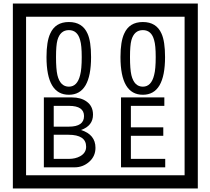

<svg xmlns="http://www.w3.org/2000/svg" viewBox="-20 -980 1195 1090"><path d="M1103 90H53V-960H1103ZM1028 15V-885H128V15ZM497 -656Q497 -442 371 -442Q244 -442 244 -656Q244 -744 265 -789Q294 -855 371 -855Q448 -855 477 -789Q497 -745 497 -656ZM444 -656Q444 -723 435 -752Q420 -809 371 -809Q322 -809 306 -752Q298 -723 298 -656Q298 -587 306 -553Q322 -488 371 -488Q419 -488 435 -554Q444 -587 444 -656ZM917 -656Q917 -442 791 -442Q664 -442 664 -656Q664 -744 685 -789Q714 -855 791 -855Q868 -855 897 -789Q917 -745 917 -656ZM864 -656Q864 -723 855 -752Q840 -809 791 -809Q742 -809 726 -752Q718 -723 718 -656Q718 -587 726 -553Q742 -488 791 -488Q839 -488 855 -554Q864 -587 864 -656ZM522 -141Q522 -93 486.5 -61.5Q451 -30 403 -30H229V-427H388Q439 -427 471 -404Q508 -378 508 -329Q508 -266 440 -242Q522 -216 522 -141ZM457 -321Q457 -379 372 -379H285V-261H371Q457 -261 457 -321ZM469 -147Q469 -215 368 -215H285V-78H371Q408 -78 435 -93Q469 -112 469 -147ZM918 -30H667V-427H913V-379H723V-257H907V-209H723V-78H918Z"/></svg>

Font: Unicode BMP Fallback SIL
Style: Regular
Weight: 400
Foundry: NRSI, SIL International
Version: Version 5.1 Based on Unicode 5.1